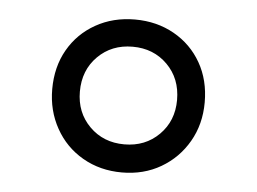

<svg xmlns="http://www.w3.org/2000/svg" viewBox="-36 -680 574 429"><g transform="rotate(5 251.5 -465.5)"><path d="M251 -294Q202 -294 163 -316.5Q124 -339 102 -378.5Q80 -418 80 -466Q80 -516 102 -554.5Q124 -593 163 -615Q202 -637 251 -637Q300 -637 339 -615Q378 -593 400 -554.5Q422 -516 422 -466Q422 -417 399.5 -378Q377 -339 338.5 -316.5Q300 -294 251 -294ZM251 -357Q298 -357 329 -388Q360 -419 360 -466Q360 -514 329 -545Q298 -576 251 -576Q204 -576 173 -545Q142 -514 142 -466Q142 -419 173 -388Q204 -357 251 -357Z"/></g></svg>

Font: Piazzolla Thin ExtraBold
Style: Regular
Weight: 800
Version: Version 2.005